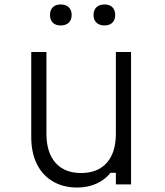

<svg xmlns="http://www.w3.org/2000/svg" viewBox="-20 -826 740 860"><path d="M567 -593V0H499V-52H475Q451 -21 412 -3.5Q373 14 326 14Q263 14 216.5 -13.5Q170 -41 145 -91.5Q120 -142 120 -212V-593H188V-227Q188 -143 228.5 -97Q269 -51 343 -51Q418 -51 458.5 -97Q499 -143 499 -227V-593ZM252 -712Q229 -712 216.5 -724.5Q204 -737 204 -759Q204 -781 216.5 -793.5Q229 -806 252 -806Q275 -806 288 -793.5Q301 -781 301 -759Q301 -737 288 -724.5Q275 -712 252 -712ZM448 -712Q425 -712 412 -724.5Q399 -737 399 -759Q399 -781 412 -793.5Q425 -806 448 -806Q471 -806 483.5 -793.5Q496 -781 496 -759Q496 -737 483.5 -724.5Q471 -712 448 -712Z"/></svg>

Font: Martian Mono SemiExpanded ExtraLight
Style: Regular
Weight: 250
Monospace: yes
Version: Version 0.930